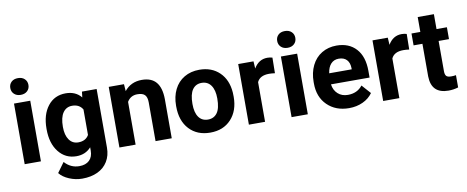

<svg xmlns="http://www.w3.org/2000/svg" viewBox="-76 -1089 4011 1648"><g transform="rotate(-10 1929.5 -265.0)"><path d="M203.1 0H61.5V-528.3H203.1ZM53.2 -665Q53.2 -696.8 74.5 -717.3Q95.7 -737.8 132.3 -737.8Q168.5 -737.8 189.9 -717.3Q211.4 -696.8 211.4 -665Q211.4 -632.8 189.7 -612.3Q168 -591.8 132.3 -591.8Q96.7 -591.8 75 -612.3Q53.2 -632.8 53.2 -665Z M298.8 -268.1Q298.8 -389.6 356.7 -463.9Q414.6 -538.1 512.7 -538.1Q599.6 -538.1 647.9 -478.5L653.8 -528.3H781.7V-17.6Q781.7 51.8 750.2 103Q718.8 154.3 661.6 181.2Q604.5 208 527.8 208Q469.7 208 414.6 184.8Q359.4 161.6 331.1 125L393.6 39.1Q446.3 98.1 521.5 98.1Q577.6 98.1 608.9 68.1Q640.1 38.1 640.1 -17.1V-45.4Q591.3 9.8 511.7 9.8Q416.5 9.8 357.7 -64.7Q298.8 -139.2 298.8 -262.2ZM439.9 -257.8Q439.9 -186 468.8 -145.3Q497.6 -104.5 547.9 -104.5Q612.3 -104.5 640.1 -152.8V-375Q611.8 -423.3 548.8 -423.3Q498 -423.3 469 -381.8Q439.9 -340.3 439.9 -257.8Z M1020 -528.3 1024.4 -467.3Q1081.1 -538.1 1176.3 -538.1Q1260.3 -538.1 1301.3 -488.8Q1342.3 -439.5 1343.3 -341.3V0H1202.1V-337.9Q1202.1 -382.8 1182.6 -403.1Q1163.1 -423.3 1117.7 -423.3Q1058.1 -423.3 1028.3 -372.6V0H887.2V-528.3Z M1428.2 -269Q1428.2 -347.7 1458.5 -409.2Q1488.8 -470.7 1545.7 -504.4Q1602.5 -538.1 1677.7 -538.1Q1784.7 -538.1 1852.3 -472.7Q1919.9 -407.2 1927.7 -294.9L1928.7 -258.8Q1928.7 -137.2 1860.8 -63.7Q1793 9.8 1678.7 9.8Q1564.5 9.8 1496.3 -63.5Q1428.2 -136.7 1428.2 -262.7ZM1569.3 -258.8Q1569.3 -183.6 1597.7 -143.8Q1626 -104 1678.7 -104Q1730 -104 1758.8 -143.3Q1787.6 -182.6 1787.6 -269Q1787.6 -342.8 1758.8 -383.3Q1730 -423.8 1677.7 -423.8Q1626 -423.8 1597.7 -383.5Q1569.3 -343.3 1569.3 -258.8Z M2312.5 -396Q2283.7 -399.9 2261.7 -399.9Q2181.6 -399.9 2156.7 -345.7V0H2015.6V-528.3H2148.9L2152.8 -465.3Q2195.3 -538.1 2270.5 -538.1Q2293.9 -538.1 2314.5 -531.7Z M2529.3 0H2387.7V-528.3H2529.3ZM2379.4 -665Q2379.4 -696.8 2400.6 -717.3Q2421.9 -737.8 2458.5 -737.8Q2494.6 -737.8 2516.1 -717.3Q2537.6 -696.8 2537.6 -665Q2537.6 -632.8 2515.9 -612.3Q2494.1 -591.8 2458.5 -591.8Q2422.9 -591.8 2401.1 -612.3Q2379.4 -632.8 2379.4 -665Z M2888.7 9.8Q2772.5 9.8 2699.5 -61.5Q2626.5 -132.8 2626.5 -251.5V-265.1Q2626.5 -344.7 2657.2 -407.5Q2688 -470.2 2744.4 -504.2Q2800.8 -538.1 2873 -538.1Q2981.4 -538.1 3043.7 -469.7Q3106 -401.4 3106 -275.9V-218.3H2769.5Q2776.4 -166.5 2810.8 -135.3Q2845.2 -104 2897.9 -104Q2979.5 -104 3025.4 -163.1L3094.7 -85.4Q3063 -40.5 3008.8 -15.4Q2954.6 9.8 2888.7 9.8ZM2872.6 -423.8Q2830.6 -423.8 2804.4 -395.5Q2778.3 -367.2 2771 -314.5H2967.3V-325.7Q2966.3 -372.6 2941.9 -398.2Q2917.5 -423.8 2872.6 -423.8Z M3482.9 -396Q3454.1 -399.9 3432.1 -399.9Q3352.1 -399.9 3327.1 -345.7V0H3186V-528.3H3319.3L3323.2 -465.3Q3365.7 -538.1 3440.9 -538.1Q3464.4 -538.1 3484.9 -531.7Z M3744.1 -658.2V-528.3H3834.5V-424.8H3744.1V-161.1Q3744.1 -131.8 3755.4 -119.1Q3766.6 -106.4 3798.3 -106.4Q3821.8 -106.4 3839.8 -109.9V-2.9Q3798.3 9.8 3754.4 9.8Q3606 9.8 3603 -140.1V-424.8H3525.9V-528.3H3603V-658.2Z"/></g></svg>

Font: Robotiche
Style: Bold
Weight: 700
Designer: Google
Version: Version 2.001150; 2014